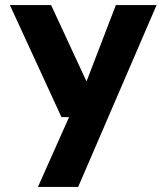

<svg xmlns="http://www.w3.org/2000/svg" viewBox="-20 -519 658 759"><path d="M130 220 253 -56H223L19 -499H182L322 -197L438 -499H599L289 220Z"/></svg>

Font: DM Sans 20pt Black
Style: Regular
Weight: 900
Version: Version 4.004;gftools[0.9.30]